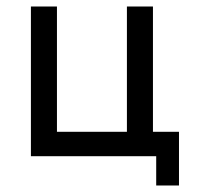

<svg xmlns="http://www.w3.org/2000/svg" viewBox="-20 -480 605 590"><path d="M530 -75V90H460V0H75V-460H155V-75H370V-460H450V-75Z"/></svg>

Font: Jost
Style: Regular
Weight: 400
Version: Version 3.710